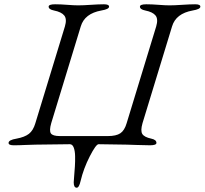

<svg xmlns="http://www.w3.org/2000/svg" viewBox="-20 -673 955 896"><path d="M146 2Q127 2 98.5 3.5Q70 5 44 5Q20 5 20 -6Q20 -20 57 -26Q95 -33 115 -48.5Q135 -64 145 -98L283 -550Q293 -584 280 -600.5Q267 -617 232 -624Q207 -629 207 -642Q207 -653 237 -653Q263 -653 294 -650.5Q325 -648 345 -648Q368 -648 404 -650.5Q440 -653 465 -653Q489 -653 489 -642Q489 -630 453 -624Q375 -610 357 -550L219 -98Q209 -63 217.5 -50.5Q226 -38 260 -38H483Q522 -38 541.5 -51Q561 -64 571 -98L709 -550Q719 -584 706 -600.5Q693 -617 658 -624Q633 -629 633 -642Q633 -653 663 -653Q689 -653 720 -650.5Q751 -648 771 -648Q794 -648 830 -650.5Q866 -653 891 -653Q915 -653 915 -642Q915 -630 879 -624Q801 -610 783 -550L645 -98Q635 -63 644 -48Q653 -33 686 -26Q710 -21 710 -6Q710 5 680 5Q651 5 617 3.5Q583 2 572 2L440 0Q428 0 399 56.5Q370 113 356 172Q349 203 338 203Q324 203 324 178Q324 173 326 150Q328 127 329.5 103.5Q331 80 330.5 55.5Q330 31 324 15.5Q318 0 306 0Z"/></svg>

Font: EB Garamond 12
Style: Italic
Weight: 400
Italic angle: -17°
Version: Version 0.016; ttfautohint (v1.8.4)